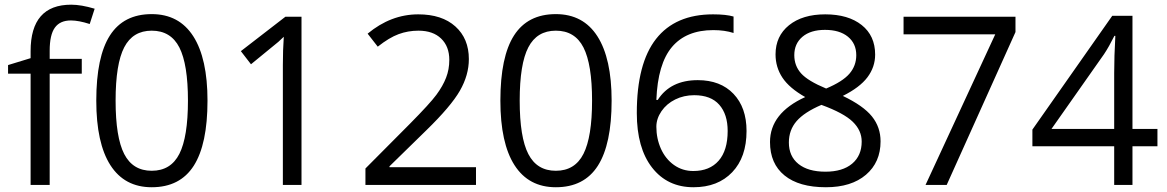

<svg xmlns="http://www.w3.org/2000/svg" viewBox="-20 -785 4953 815"><path d="M327.1 -472.2H190.9V0H109.9V-472.2H14.2V-508.8L109.9 -538.1V-567.9Q109.9 -765.1 282.2 -765.1Q324.7 -765.1 381.8 -748L360.8 -683.1Q314 -698.2 280.8 -698.2Q234.9 -698.2 212.9 -667.7Q190.9 -637.2 190.9 -569.8V-535.2H327.1Z M860.8 -357.9Q860.8 -172.9 802.5 -81.5Q744.1 9.8 624 9.8Q508.8 9.8 448.7 -83.7Q388.7 -177.2 388.7 -357.9Q388.7 -544.4 446.8 -634.8Q504.9 -725.1 624 -725.1Q740.2 -725.1 800.5 -630.9Q860.8 -536.6 860.8 -357.9ZM470.7 -357.9Q470.7 -202.1 507.3 -131.1Q543.9 -60.1 624 -60.1Q705.1 -60.1 741.5 -132.1Q777.8 -204.1 777.8 -357.9Q777.8 -511.7 741.5 -583.3Q705.1 -654.8 624 -654.8Q543.9 -654.8 507.3 -584.2Q470.7 -513.7 470.7 -357.9Z M1259.8 0H1180.7V-508.8Q1180.7 -572.3 1184.6 -628.9Q1174.3 -618.7 1161.6 -607.4Q1148.9 -596.2 1045.4 -512.2L1002.4 -567.9L1191.4 -713.9H1259.8Z M2000.5 0H1531.2V-69.8L1719.2 -258.8Q1805.2 -345.7 1832.5 -382.8Q1859.9 -419.9 1873.5 -455.1Q1887.2 -490.2 1887.2 -530.8Q1887.2 -587.9 1852.5 -621.3Q1817.9 -654.8 1756.3 -654.8Q1711.9 -654.8 1672.1 -640.1Q1632.3 -625.5 1583.5 -586.9L1540.5 -642.1Q1639.2 -724.1 1755.4 -724.1Q1856 -724.1 1913.1 -672.6Q1970.2 -621.1 1970.2 -534.2Q1970.2 -466.3 1932.1 -399.9Q1894 -333.5 1789.6 -231.9L1633.3 -79.1V-75.2H2000.5Z M2576.2 -357.9Q2576.2 -172.9 2517.8 -81.5Q2459.5 9.8 2339.4 9.8Q2224.1 9.8 2164.1 -83.7Q2104 -177.2 2104 -357.9Q2104 -544.4 2162.1 -634.8Q2220.2 -725.1 2339.4 -725.1Q2455.6 -725.1 2515.9 -630.9Q2576.2 -536.6 2576.2 -357.9ZM2186 -357.9Q2186 -202.1 2222.7 -131.1Q2259.3 -60.1 2339.4 -60.1Q2420.4 -60.1 2456.8 -132.1Q2493.2 -204.1 2493.2 -357.9Q2493.2 -511.7 2456.8 -583.3Q2420.4 -654.8 2339.4 -654.8Q2259.3 -654.8 2222.7 -584.2Q2186 -513.7 2186 -357.9Z M2683.1 -305.2Q2683.1 -515.6 2764.9 -619.9Q2846.7 -724.1 3006.8 -724.1Q3062 -724.1 3093.8 -714.8V-645Q3056.2 -657.2 3007.8 -657.2Q2893.1 -657.2 2832.5 -585.7Q2772 -514.2 2766.1 -360.8H2772Q2825.7 -444.8 2941.9 -444.8Q3038.1 -444.8 3093.5 -386.7Q3148.9 -328.6 3148.9 -229Q3148.9 -117.7 3088.1 -54Q3027.3 9.8 2923.8 9.8Q2813 9.8 2748 -73.5Q2683.1 -156.7 2683.1 -305.2ZM2922.9 -59.1Q2992.2 -59.1 3030.5 -102.8Q3068.8 -146.5 3068.8 -229Q3068.8 -299.8 3033.2 -340.3Q2997.6 -380.9 2926.8 -380.9Q2882.8 -380.9 2846.2 -362.8Q2809.6 -344.7 2787.8 -313Q2766.1 -281.2 2766.1 -247.1Q2766.1 -196.8 2785.6 -153.3Q2805.2 -109.9 2841.1 -84.5Q2877 -59.1 2922.9 -59.1Z M3482.9 -724.1Q3580.6 -724.1 3637.7 -678.7Q3694.8 -633.3 3694.8 -553.2Q3694.8 -500.5 3662.1 -457Q3629.4 -413.6 3557.6 -377.9Q3644.5 -336.4 3681.2 -290.8Q3717.8 -245.1 3717.8 -185.1Q3717.8 -96.2 3655.8 -43.2Q3593.8 9.8 3485.8 9.8Q3371.6 9.8 3310.1 -40.3Q3248.5 -90.3 3248.5 -182.1Q3248.5 -304.7 3397.9 -373Q3330.6 -411.1 3301.3 -455.3Q3272 -499.5 3272 -554.2Q3272 -631.8 3329.3 -678Q3386.7 -724.1 3482.9 -724.1ZM3328.6 -180.2Q3328.6 -121.6 3369.4 -88.9Q3410.2 -56.2 3483.9 -56.2Q3556.6 -56.2 3597.2 -90.3Q3637.7 -124.5 3637.7 -184.1Q3637.7 -231.4 3599.6 -268.3Q3561.5 -305.2 3466.8 -339.8Q3394 -308.6 3361.3 -270.8Q3328.6 -232.9 3328.6 -180.2ZM3481.9 -658.2Q3420.9 -658.2 3386.2 -628.9Q3351.6 -599.6 3351.6 -550.8Q3351.6 -505.9 3380.4 -473.6Q3409.2 -441.4 3486.8 -409.2Q3556.6 -438.5 3585.7 -472.2Q3614.7 -505.9 3614.7 -550.8Q3614.7 -600.1 3579.3 -629.2Q3543.9 -658.2 3481.9 -658.2Z M3908.7 0 4204.6 -639.2H3815.4V-713.9H4290.5V-648.9L3998.5 0Z M4893.1 -164.1H4787.1V0H4709.5V-164.1H4362.3V-234.9L4701.2 -717.8H4787.1V-237.8H4893.1ZM4709.5 -237.8V-475.1Q4709.5 -544.9 4714.4 -632.8H4710.4Q4687 -585.9 4666.5 -555.2L4443.4 -237.8Z"/></svg>

Font: f01206874
Style: Regular
Weight: 400
Foundry: Ascender Corporation
Version: Version 1.10